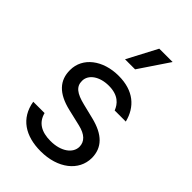

<svg xmlns="http://www.w3.org/2000/svg" viewBox="-240 -894 997 997"><g transform="rotate(45 259.0 -395.0)"><path d="M304 -636.4 414.8 -801.1H316.8L230.1 -636.4ZM257.8 11.4C384.2 11.4 470.5 -57.9 470.9 -152C470.5 -228 422.9 -275.9 326 -299.7L245 -319.6C180 -335.6 150.9 -357.2 151.3 -399.1C150.9 -446 200.6 -480.1 267.8 -480.1C338.4 -480.1 366.8 -444.6 380 -410.5H461.6C440 -497.2 376.8 -552.6 267.8 -552.6C152.3 -552.6 67.1 -487.2 67.5 -394.9C67.1 -319.6 111.9 -269.2 212.4 -245.7L303.3 -224.4C358 -211.6 383.9 -185.4 384.2 -147.7C383.9 -100.9 334.2 -62.5 256.4 -62.5C188.6 -62.5 146.3 -88.8 132.1 -143.5H49C66.1 -38.7 146 11.4 257.8 11.4Z"/></g></svg>

Font: Riot Sans 2.0
Style: Regular
Weight: 400
Designer: Rasmus Andersson
Foundry: rsms
Version: Version 3.006;hotconv 1.0.109;makeotfexe 2.5.65596